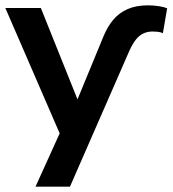

<svg xmlns="http://www.w3.org/2000/svg" viewBox="-24 -519 646 719"><path d="M364 -384Q379 -420 400.5 -445.5Q422 -471 454 -485Q486 -499 531 -499Q551 -499 570.5 -496Q590 -493 602 -488L586 -395Q576 -399 566.5 -400Q557 -401 547 -401Q529 -401 513.5 -394Q498 -387 485.5 -371.5Q473 -356 461 -330L238 180H109L211 -45V7L-4 -489H129L281 -110H251Z"/></svg>

Font: Nunito Sans 12pt ExtraLight
Style: Regular
Weight: 200
Version: Version 3.101;gftools[0.9.27]